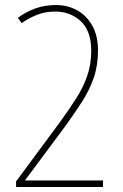

<svg xmlns="http://www.w3.org/2000/svg" viewBox="-20 -744 491 764"><path d="M44 0V-22L217 -256Q255 -308 283.5 -353Q312 -398 327.5 -443.5Q343 -489 343 -542Q343 -621 301.5 -659.5Q260 -698 199 -698Q159 -698 126 -684.5Q93 -671 66 -652L51 -673Q83 -697 121 -710.5Q159 -724 202 -724Q249 -724 287 -703Q325 -682 347.5 -641.5Q370 -601 370 -543Q370 -484 353 -434.5Q336 -385 306 -338.5Q276 -292 239 -241L80 -27V-26H390V0Z"/></svg>

Font: Noto Sans Tamil Condensed Thin
Style: Regular
Weight: 100
Width: 3
Designer: Jelle Bosma - Monotype Design Team
Foundry: Monotype Imaging Inc.
Version: Version 2.004; ttfautohint (v1.8.4.7-5d5b)